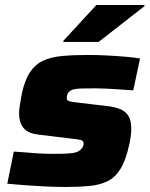

<svg xmlns="http://www.w3.org/2000/svg" viewBox="-20 -737 596 765"><path d="M241 8Q204 8 162 6Q120 4 80 1Q40 -2 9 -5L35 -133Q57 -132 79 -130Q101 -128 121.5 -126.5Q142 -125 160 -124.5Q178 -124 193 -124Q231 -124 253 -125.5Q275 -127 286.5 -131.5Q298 -136 304 -144Q309 -148 311 -154Q313 -160 313 -166Q313 -176 302.5 -179Q292 -182 262 -185L131 -201Q90 -206 73 -228Q56 -250 56 -284Q56 -300 59.5 -321Q63 -342 67 -364Q79 -419 100 -450Q121 -481 152.5 -495.5Q184 -510 228.5 -514Q273 -518 330 -518Q367 -518 406.5 -516Q446 -514 480.5 -511Q515 -508 538 -504L511 -377Q481 -379 452 -381Q423 -383 399.5 -384Q376 -385 362 -385Q329 -385 307.5 -384.5Q286 -384 273.5 -381Q261 -378 254 -370Q250 -366 248 -360Q246 -354 246 -346Q246 -337 254.5 -334Q263 -331 292 -328L410 -314Q436 -311 457 -303Q478 -295 490.5 -277Q503 -259 503 -225Q503 -212 501 -194.5Q499 -177 494 -157Q481 -98 460 -64Q439 -30 408.5 -15Q378 0 336.5 4Q295 8 241 8ZM232 -570 233 -575 364 -717H556L555 -712L373 -570Z"/></svg>

Font: Saira SemiExpanded ExtraBold
Style: Italic
Weight: 800
Width: 6
Italic angle: -12°
Designer: Hector Gatti with collaboration of the Omnibus-Type team
Foundry: Omnibus-Type
Version: Version 1.101